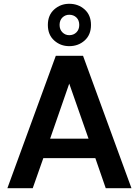

<svg xmlns="http://www.w3.org/2000/svg" viewBox="-20 -995 734 1015"><path d="M19 0 275 -700H419L675 0H539L484 -159H209L153 0ZM245 -262H448L346 -553ZM346 -751Q300 -751 266.5 -781Q233 -811 233 -863Q233 -915 266.5 -945Q300 -975 346 -975Q394 -975 427.5 -945Q461 -915 461 -863Q461 -811 427.5 -781Q394 -751 346 -751ZM346 -809Q369 -809 384 -824Q399 -839 399 -863Q399 -888 384 -902.5Q369 -917 346 -917Q325 -917 310 -902.5Q295 -888 295 -863Q295 -839 310 -824Q325 -809 346 -809Z"/></svg>

Font: Rethink Sans
Style: Bold
Weight: 700
Designer: The Rethink Sans project authors (Hans Thiessen). DM Sans designed by Colophon Foundry.
Foundry: Rethink Communications LLC
Version: Version 1.001